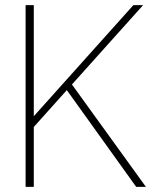

<svg xmlns="http://www.w3.org/2000/svg" viewBox="-20 -730 640 750"><path d="M80 0V-710H112V-276L501 -710H539L261 -400L550 0H512L241 -378L112 -234V0Z"/></svg>

Font: Geist Mono Thin
Style: Regular
Weight: 100
Monospace: yes
Designer: Basement.studio, Andrés Briganti, Mateo Zaragoza
Foundry: Basement.studio, Vercel, Andrés Briganti, Guido Ferreyra, Mateo Zaragoza
Version: Version 1.500; ttfautohint (v1.8.4.7-5d5b)